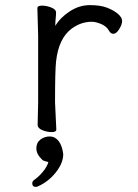

<svg xmlns="http://www.w3.org/2000/svg" viewBox="-20 -506 540 750"><path d="M200 0Q200 10 182 10Q164 10 145.5 2.5Q127 -5 127 -18L129 -106V-367L126 -474Q126 -484 144 -484Q162 -484 180.5 -476.5Q199 -469 199 -457.5Q199 -446 197.5 -434Q196 -422 196 -405Q216 -438 253 -462Q290 -486 331 -486Q372 -486 398 -476Q424 -466 440.5 -452Q457 -438 457 -424Q457 -410 445.5 -392Q434 -374 423.5 -374Q413 -374 407 -384Q397 -403 375.5 -412Q354 -421 339 -421Q297 -421 261 -395Q209 -357 199 -266Q195 -230 195 -106ZM120 224Q106 224 106 210Q106 203 112 198Q131 185 147.5 165Q164 145 169 127Q167 126 157.5 124Q148 122 144 117Q122 96 122 73.5Q122 51 138 39Q154 27 174.5 27Q195 27 209 45Q223 63 227 96Q227 131 198 167.5Q169 204 128 222Q124 224 120 224Z"/></svg>

Font: LXGW WenKai Mono TC
Style: Regular
Weight: 400
Designer: LXGW / Fontworks Inc.
Foundry: LXGW / Fontworks Inc.
Version: Version 1.330